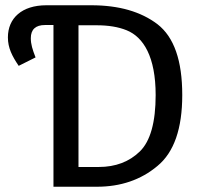

<svg xmlns="http://www.w3.org/2000/svg" viewBox="-20 -709 767 729"><path d="M156 -689C63 -689 10 -640 10 -567C10 -527 26 -496 51 -459L115 -491C103 -522 97 -541 97 -564C97 -597 115 -614 151 -614H183V0H348C438 0 515 -26 578 -79C641 -131 672 -221 672 -348C672 -479 641 -568 578 -617C515 -665 431 -689 327 -689ZM278 -75V-613H348C391 -613 429 -607 461 -594C525 -568 571 -493 571 -348C571 -245 551 -173 511 -134C471 -95 419 -75 355 -75Z"/></svg>

Font: Fira Sans
Style: Regular
Weight: 400
Designer: Carrois Corporate & Edenspiekermann AG
Foundry: Carrois Corporate GbR & Edenspiekermann AG
Version: Version 4.203